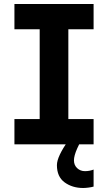

<svg xmlns="http://www.w3.org/2000/svg" viewBox="-20 -720 539 958"><path d="M395 218Q341 218 302.5 190Q264 162 264 104Q264 82 279 50.5Q294 19 320 -17Q346 -53 379 -86L414 -66Q382 -17 365.5 20Q349 57 349 80Q349 104 365 119Q381 134 404 134Q415 134 426 132Q437 130 447 126V211Q437 214 421.5 216Q406 218 395 218ZM52 0V-126H178V-574H52V-700H447V-574H321V-126H447V0Z"/></svg>

Font: MuseoModerno Thin SemiBold
Style: Regular
Weight: 600
Version: Version 1.003